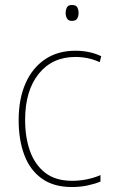

<svg xmlns="http://www.w3.org/2000/svg" viewBox="-20 -742 454 772"><path d="M269 10Q195 10 147.5 -24.5Q100 -59 77.5 -119.5Q55 -180 55 -259Q55 -344 82.5 -406.5Q110 -469 161 -503.5Q212 -538 283 -538Q341 -538 387 -516L381 -492Q357 -503 332.5 -508Q308 -513 283 -513Q190 -513 135.5 -445Q81 -377 81 -260Q81 -190 100.5 -135Q120 -80 161.5 -47.5Q203 -15 270 -15Q300 -15 329.5 -21Q359 -27 384 -38V-12Q363 -3 333 3.5Q303 10 269 10ZM269 -722Q286 -722 291 -712Q296 -702 296 -690Q296 -677 290.5 -667.5Q285 -658 269 -658Q255 -658 249.5 -667.5Q244 -677 244 -690Q244 -702 249 -712Q254 -722 269 -722Z"/></svg>

Font: Noto Sans Myanmar SemiCondensed Thin
Style: Regular
Weight: 100
Width: 4
Designer: Monotype Design Team
Foundry: Monotype Imaging Inc.
Version: Version 2.107; ttfautohint (v1.8.4.7-5d5b)